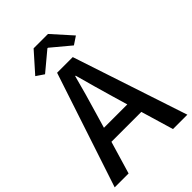

<svg xmlns="http://www.w3.org/2000/svg" viewBox="-270 -1052 1162 1162"><g transform="rotate(-45 311.0 -471.0)"><path d="M186 -782 307 -883H312L433 -782L484 -816L371 -942H248L136 -816ZM0 0H119L181 -209H437L499 0H622L378 -737H244ZM209 -301 238 -400C262 -480 285 -561 307 -645H311C334 -562 356 -480 380 -400L409 -301Z"/></g></svg>

Font: Noto Sans TC Medium
Style: Regular
Weight: 500
Designer: Ryoko NISHIZUKA 西塚涼子 (kana, bopomofo & ideographs); Paul D. Hunt (Latin, Greek & Cyrillic); Sandoll Communications 산돌커뮤니
Foundry: Adobe
Version: Version 2.004;hotconv 1.0.118;makeotfexe 2.5.65603